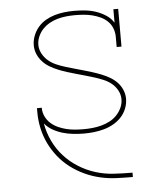

<svg xmlns="http://www.w3.org/2000/svg" viewBox="-53 -574 706 836"><g transform="rotate(-5 300.0 -156.5)"><path d="M493 215Q457 215 421.5 213.5Q386 212 351.5 204Q317 196 284.5 181Q252 166 223.5 144.5Q195 123 172.5 95Q150 67 134.5 35Q119 3 111.5 -32Q104 -67 104 -102V-120H125V-118Q125 -99 133.5 -81.5Q142 -64 156 -51.5Q170 -39 187.5 -31Q205 -23 223.5 -18.5Q242 -14 261 -12.5Q280 -11 299 -11Q318 -11 337.5 -13Q357 -15 376 -20Q395 -25 412.5 -34Q430 -43 443.5 -57Q457 -71 465.5 -89Q474 -107 474 -127Q474 -147 464 -165.5Q454 -184 438.5 -196.5Q423 -209 404 -217Q385 -225 366 -231Q347 -237 327.5 -242.5Q308 -248 288.5 -253.5Q269 -259 249.5 -265Q230 -271 211.5 -278.5Q193 -286 175.5 -296Q158 -306 144 -321Q130 -336 122 -354.5Q114 -373 114 -394Q114 -415 122 -435.5Q130 -456 144 -472.5Q158 -489 177 -500Q196 -511 216.5 -517Q237 -523 258.5 -525.5Q280 -528 302 -528Q326 -528 350 -525.5Q374 -523 396.5 -515.5Q419 -508 440 -494.5Q461 -481 473 -461V-520H494V-355H473V-400Q473 -419 466 -437Q459 -455 445.5 -468Q432 -481 414.5 -489Q397 -497 379 -501.5Q361 -506 342 -507.5Q323 -509 304 -509Q285 -509 266 -507Q247 -505 228.5 -500Q210 -495 193 -485.5Q176 -476 163 -462.5Q150 -449 142 -431Q134 -413 134 -394Q134 -374 144 -355.5Q154 -337 169.5 -324Q185 -311 203.5 -303Q222 -295 241.5 -289Q261 -283 280.5 -277.5Q300 -272 319.5 -266.5Q339 -261 358 -255Q377 -249 396 -241.5Q415 -234 432.5 -224Q450 -214 464 -199.5Q478 -185 486 -166Q494 -147 494 -127Q494 -105 485.5 -84Q477 -63 462 -47Q447 -31 427.5 -20Q408 -9 386.5 -3Q365 3 343 5.5Q321 8 299 8Q276 8 252.5 5.5Q229 3 206.5 -3.5Q184 -10 163.5 -21.5Q143 -33 128 -51Q135 -11 152.5 26Q170 63 197 93Q224 123 259 145Q294 167 332.5 179Q371 191 411.5 193.5Q452 196 493 196H494V215Z"/></g></svg>

Font: Iosevka HT Thin Extended
Style: Regular
Weight: 100
Width: 7
Monospace: yes
Designer: Belleve Invis
Foundry: Belleve Invis
Version: Version 32.3.0; ttfautohint (v1.8.4)